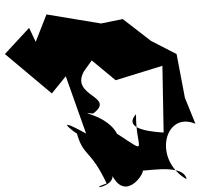

<svg xmlns="http://www.w3.org/2000/svg" viewBox="-37 -774 819 785"><g transform="rotate(90 372.5 -381.5)"><path d="M261 -230 526 -324C438 -164 543 -304 524 -286C622 -313 588 -341 730 -408C759 -324 745 -435 700 -432C807 -490 680 -569 673 -555C692 -522 638 -722 713 -735C631 -594 433 -646 486 -771L380 -728L201 -694L147 -589L58 -474L76 -385L39 -162L151 -118L94 -91L201 8L362 -184L188 -325ZM564 -462C447 -447 438 -264 444 -353C373 -448 375 -258 272 -315L227 -347L308 -445L249 -636L522 -641C517 -557 499 -481 447 -528C591 -527 615 -586 527 -451Z"/></g></svg>

Font: Asimov Silicon
Style: Regular
Weight: 400
Designer: Google
Version: Version 2.000980; 2014